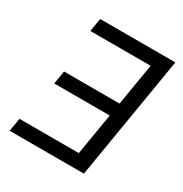

<svg xmlns="http://www.w3.org/2000/svg" viewBox="-169 -855 936 983"><g transform="rotate(30 299.0 -363.5)"><path d="M585.2 -727.3 464.5 0H25.6L38.4 -78.1H389.2L430.4 -323.9H102.3L115.1 -402H443.2L484.4 -649.1H127.8L140.6 -727.3Z"/></g></svg>

Font: Inter P
Style: Italic
Weight: 400
Italic angle: -9.40001°
Designer: Rasmus Andersson
Foundry: rsms
Version: Version 3.018;git-588b23468